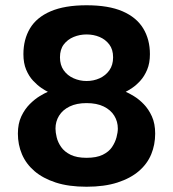

<svg xmlns="http://www.w3.org/2000/svg" viewBox="-20 -699 657 730"><path d="M309 11Q241 11 192 -5Q143 -21 111 -48.5Q79 -76 63.5 -112.5Q48 -149 48 -191Q48 -229 61 -256.5Q74 -284 93 -303Q112 -322 131 -333.5Q150 -345 162 -350Q153 -354 137.5 -364.5Q122 -375 106 -392Q90 -409 79.5 -434Q69 -459 69 -493Q69 -549 94 -591Q119 -633 172.5 -656Q226 -679 309 -679Q393 -679 446 -656Q499 -633 524.5 -591Q550 -549 550 -493Q550 -459 539.5 -434Q529 -409 513.5 -392Q498 -375 483 -365Q468 -355 458 -350Q470 -345 489 -333.5Q508 -322 526.5 -303Q545 -284 557.5 -256.5Q570 -229 570 -191Q570 -149 555 -112.5Q540 -76 508 -48.5Q476 -21 426.5 -5Q377 11 309 11ZM309 -99Q347 -99 370.5 -110.5Q394 -122 406 -140Q418 -158 423 -177Q428 -196 428 -210Q428 -237 414.5 -259Q401 -281 374.5 -294Q348 -307 309 -307Q271 -307 244.5 -294Q218 -281 204.5 -259Q191 -237 191 -210Q191 -196 195.5 -177Q200 -158 212.5 -140Q225 -122 248.5 -110.5Q272 -99 309 -99ZM309 -391Q336 -391 359 -401.5Q382 -412 396 -432Q410 -452 410 -481Q410 -511 395.5 -530Q381 -549 358.5 -558.5Q336 -568 309 -568Q283 -568 260 -558.5Q237 -549 222.5 -530Q208 -511 208 -481Q208 -452 222 -432Q236 -412 259.5 -401.5Q283 -391 309 -391Z"/></svg>

Font: Maven Pro SemiBold
Style: Regular
Weight: 600
Designer: Joe Prince
Foundry: Joe Prince
Version: Version 2.103